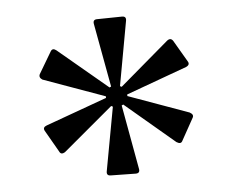

<svg xmlns="http://www.w3.org/2000/svg" viewBox="-38 -823 575 475"><g transform="rotate(-5 250.0 -585.0)"><path d="M66 -515Q61 -524 72 -528L224 -583V-587L71 -642Q62 -648 66 -656L98 -710Q103 -718 112 -711L235 -608L239 -610L210 -768Q208 -779 219 -779L281 -780Q292 -780 290 -769L261 -609L265 -607L387 -711Q396 -718 402 -709L433 -656Q439 -647 428 -642L277 -587V-583L427 -529Q438 -523 433 -515L403 -461Q399 -452 388 -459L265 -563L261 -561L290 -401Q292 -390 281 -390L219 -391Q208 -391 210 -402L239 -560L235 -562L111 -458Q101 -452 97 -461Z"/></g></svg>

Font: Gowun Dodum
Style: Regular
Weight: 400
Designer: Yanghee Ryu
Foundry: Yanghee Ryu
Version: Version 2.000